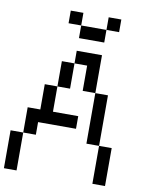

<svg xmlns="http://www.w3.org/2000/svg" viewBox="-105 -1076 901 1151"><g transform="rotate(10 346.0 -500.0)"><path d="M461.5 -923.1V-1000H538.5V-923.1ZM307.7 -923.1H461.5V-846.2H307.7ZM230.8 -1000H307.7V-923.1H230.8ZM0 0V-230.8H76.9V0ZM538.5 0V-230.8H615.4V0ZM76.9 -230.8V-384.6H153.8V-538.5H230.8V-384.6H384.6V-307.7H153.8V-230.8ZM461.5 -230.8V-538.5H538.5V-230.8ZM230.8 -538.5V-692.3H307.7V-538.5ZM384.6 -538.5V-692.3H307.7V-769.2H461.5V-538.5Z"/></g></svg>

Font: Mintsoda - Lime Green 13x16
Style: Regular
Weight: 400
Designer: Mintsoda-15
Version: Version 1.0